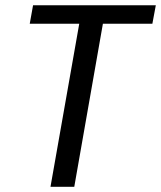

<svg xmlns="http://www.w3.org/2000/svg" viewBox="-20 -717 618 737"><path d="M94.2 -626 106.9 -696.8H578.1L564.9 -626H375L265.1 0H173.8L284.2 -626Z"/></svg>

Font: Poppins
Style: Italic
Weight: 400
Italic angle: -10°
Designer: Ninad Kale (Devanagari), Jonny Pinhorn (Latin)
Foundry: Indian Type Foundry
Version: Version 3.200;PS 1.000;hotconv 16.6.54;makeotf.lib2.5.65590